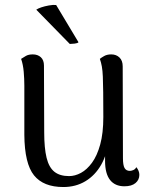

<svg xmlns="http://www.w3.org/2000/svg" viewBox="-20 -740 606 773"><path d="M428 -521Q448 -521 461 -508.5Q474 -496 474 -473L475 -103Q475 -75 481.5 -63.5Q488 -52 503 -52Q508 -52 516 -55Q524 -58 529 -67Q541 -52 541 -36Q541 -16 525.5 -3Q510 10 481 10Q443 10 423 -15.5Q403 -41 403 -92V-163L418 -181Q412 -120 387.5 -77Q363 -34 324 -10.5Q285 13 235 13Q155 13 117 -34Q79 -81 78 -197V-395Q78 -422 75.5 -451Q73 -480 65 -503Q74 -509 84.5 -515Q95 -521 112 -521Q132 -521 144.5 -509.5Q157 -498 157 -476L158 -207Q158 -144 167.5 -105Q177 -66 199 -48.5Q221 -31 258 -31Q282 -31 306 -44Q330 -57 350.5 -85Q371 -113 383.5 -158.5Q396 -204 396 -269Q396 -329 395.5 -368Q395 -407 394 -431.5Q393 -456 390 -472.5Q387 -489 382 -503Q388 -508 399.5 -514.5Q411 -521 428 -521ZM126 -701Q133 -706 146.5 -710.5Q160 -715 176.5 -718Q193 -721 206 -720L296 -570Q293 -566 281 -564.5Q269 -563 261 -563Z"/></svg>

Font: Arima
Style: Regular
Weight: 400
Designer: Joana Correia and Natanael Gama
Foundry: NDISCOVER
Version: Version 1.101;gftools[0.9.23]